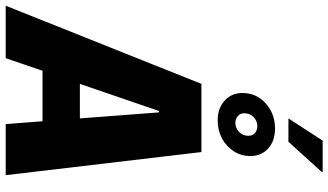

<svg xmlns="http://www.w3.org/2000/svg" viewBox="-292 -892 1151 673"><g transform="rotate(90 283.5 -555.5)"><path d="M-33 0 241 -686H480L561 0H382L372 -129H195L151 0ZM362 -260 341 -537H336L241 -260ZM362 -991 440 -1111H549L550 -1108L444 -991ZM369 -743Q326 -743 299.5 -767.5Q273 -792 273 -829Q273 -879 309.5 -911.5Q346 -944 397 -944Q441 -944 467.5 -920Q494 -896 494 -858Q494 -825 477 -799Q460 -773 432 -758Q404 -743 369 -743ZM378 -805Q396 -805 409.5 -818Q423 -831 423 -850Q423 -865 413.5 -873.5Q404 -882 389 -882Q371 -882 357.5 -869Q344 -856 344 -836Q344 -822 354 -813.5Q364 -805 378 -805Z"/></g></svg>

Font: Chivo Mono Medium ExtraBold
Style: Italic
Weight: 800
Italic angle: -8.05°
Monospace: yes
Version: Version 1.008